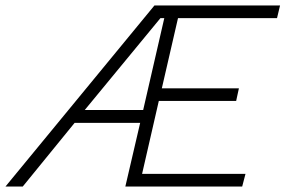

<svg xmlns="http://www.w3.org/2000/svg" viewBox="-79 -680 1041 700"><path d="M-59 0 484 -660H942L931 -614H570L511 -358H792L782 -312H500L439 -46H816L804 0H378L432 -232H193L4 0ZM230 -279H443L520 -614H506Z"/></svg>

Font: Elaine Sans Light
Style: Italic
Weight: 300
Italic angle: -13°
Designer: Wei Huang
Foundry: Wei Huang
Version: Version 2.001;December 24, 2019;FontCreator 12.0.0.2547 64-b